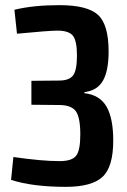

<svg xmlns="http://www.w3.org/2000/svg" viewBox="-20 -718 495 746"><path d="M211 -698Q319 -698 360.5 -660.5Q402 -623 402 -518Q402 -443 380 -404.5Q358 -366 308 -360V-356Q368 -349 394 -303.5Q420 -258 420 -172Q420 -69 378 -30.5Q336 8 236 8Q107 8 23 -19L32 -108Q142 -92 212 -92Q259 -92 275.5 -112.5Q292 -133 292 -195Q292 -262 274.5 -286Q257 -310 209 -310L102 -311V-404L209 -405Q249 -405 264 -425Q279 -445 279 -502Q279 -560 263 -579.5Q247 -599 203 -599Q171 -599 46 -587L36 -680Q109 -698 211 -698Z"/></svg>

Font: Exo 2 Semi Bold Condensed
Style: Regular
Weight: 600
Width: 3
Designer: Natanael Gama
Version: Version 1.001;PS 001.001;hotconv 1.0.70;makeotf.lib2.5.58329